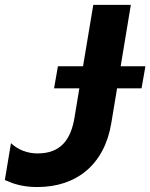

<svg xmlns="http://www.w3.org/2000/svg" viewBox="-32 -747 609 777"><path d="M556.5 -478.7H456.3L497.5 -727.3H345.5L304 -478.7H202.4L186.8 -389.6H289.1L269.2 -269.5C254.6 -182.2 213.4 -126.1 120.7 -126.1C81.3 -126.1 43.7 -138.5 12.4 -167.6L-12.4 -18.5C19.9 -3.9 57.9 9.9 119.3 9.9C275.9 9.9 390.3 -79.2 418.3 -248.2L441.8 -389.6H540.8Z"/></svg>

Font: TID UI
Style: Bold Italic
Weight: 700
Italic angle: -9.39999°
Designer: The TID Project Authors
Foundry: Bakken & Bæck
Version: Version 1.001;hotconv 1.0.109;makeotfexe 2.5.65596